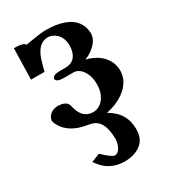

<svg xmlns="http://www.w3.org/2000/svg" viewBox="-169 -530 748 846"><g transform="rotate(-30 205.0 -107.5)"><path d="M87.9 161.1 130.9 144Q173.3 184.6 188 186Q210.4 186 222.2 151.9Q226.6 138.2 227.1 127Q227.1 41.5 185.1 19.5Q170.9 12.7 151.9 9.8Q64.5 -3.4 32.2 -62Q23.9 -77.1 23.9 -87.9Q32.7 -126 78.1 -128.9Q126 -127.9 130.9 -97.2Q146 -28.3 200.2 -26.9Q236.8 -26.9 259.8 -61Q276.9 -87.4 276.9 -126Q276.9 -178.2 247.6 -207.5Q232.9 -221.2 216.8 -222.2H161.1Q126.5 -223.1 125 -240.2Q127.9 -256.8 161.1 -257.8H192.9Q248.5 -257.8 256.8 -318.4Q257.8 -326.2 257.8 -333Q257.8 -384.8 218.8 -405.8Q205.6 -412.6 192.9 -413.1Q144 -413.1 121.1 -348.6Q114.3 -328.6 104 -288.1H35.2L39.1 -445.8Q79.1 -445.8 90.8 -437Q97.7 -430.2 91.8 -430.2Q97.7 -430.7 118.2 -435.1Q175.8 -444.8 199.2 -444.8Q311 -444.8 349.6 -388.7Q365.2 -364.7 366.2 -334Q366.2 -294.9 320.3 -262.2Q304.2 -251 287.1 -245.1Q354.5 -228 382.3 -179.7Q395.5 -155.8 396 -127.9Q396 -69.8 339.8 -29.8Q303.7 -4.4 252 5.9Q328.6 48.8 328.1 132.8Q328.1 205.6 255.9 225.6Q234.9 231 211.9 231Q132.3 230 87.9 161.1Z"/></g></svg>

Font: Linux Libertine O
Style: Semibold
Weight: 700
Designer: Philipp H. Poll
Foundry: Philipp H. Poll
Version: Version 5.0.0